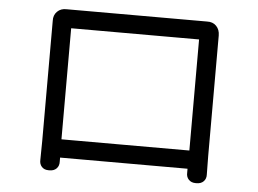

<svg xmlns="http://www.w3.org/2000/svg" viewBox="-50 -747 1100 818"><g transform="rotate(5 500.0 -338.0)"><path d="M148 -629Q147 -653 162.5 -668.5Q178 -684 203 -683Q205 -683 218 -683Q231 -683 235 -683Q249 -683 289.5 -683Q330 -683 387 -683Q444 -683 505.5 -683Q567 -683 623.5 -683Q680 -683 720 -683Q760 -683 772 -683Q783 -683 789.5 -683Q796 -683 803 -683Q828 -684 843 -668.5Q858 -653 858 -628Q858 -626 858 -619.5Q858 -613 858 -607Q858 -596 858 -558Q858 -520 858 -467.5Q858 -415 858 -357.5Q858 -300 858 -248Q858 -196 858 -160Q858 -124 858 -114Q858 -90 858.5 -71.5Q859 -53 859 -34Q860 -16 849 -4.5Q838 7 819 7H814Q796 7 785 -4.5Q774 -16 775 -34V-51H230V-34Q231 -16 220 -4.5Q209 7 190 7H185Q167 7 156.5 -4.5Q146 -16 147 -34Q147 -51 147.5 -75Q148 -99 148 -115Q148 -125 148 -162Q148 -199 148 -252Q148 -305 148 -362.5Q148 -420 148 -472Q148 -524 148 -561Q148 -598 148 -607Q148 -614 148 -620.5Q148 -627 148 -629ZM229 -129H776V-604H229Z"/></g></svg>

Font: Chiron GoRound TC
Style: Regular
Weight: 400
Designer: Ryoko NISHIZUKA 西塚涼子 (kana, bopomofo & ideographs); Paul D. Hunt (Latin, Greek & Cyrillic); Sandoll Communications 산돌커뮤니
Foundry: Adobe
Version: Version 1.000;hotconv 1.1.1;makeotfexe 2.6.0